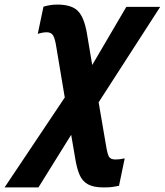

<svg xmlns="http://www.w3.org/2000/svg" viewBox="-116 -579 720 839"><path d="M-96 240 167 -153 131 -368Q125 -409 116.5 -423.5Q108 -438 88 -438Q79 -438 68.5 -436Q58 -434 49 -431L74 -550Q105 -559 134 -559Q197 -559 224.5 -531Q252 -503 264 -432L287 -295L436 -549H584L315 -132L347 55Q353 93 360 105.5Q367 118 389 118Q407 118 429 113L404 233Q388 236 375 238Q362 240 336 240Q293 240 268.5 226.5Q244 213 232 185.5Q220 158 213 115L195 10L52 240Z"/></svg>

Font: Noto Sans ExtraCondensed ExtraBold
Style: Italic
Weight: 800
Width: 2
Italic angle: -12°
Designer: Monotype Design Team
Foundry: Monotype Imaging Inc.
Version: Version 2.013; ttfautohint (v1.8.4.7-5d5b)